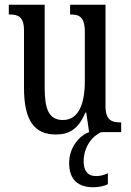

<svg xmlns="http://www.w3.org/2000/svg" viewBox="-20 -556 550 808"><path d="M215 10C269 10 310 -11 339 -82H343L355 0C315 14 271 63 271 130C271 202 310 232 373 232C392 232 418 228 434 219V173C415 182 400 185 384 185C352 185 332 166 332 123C332 60 371 14 407 0H490V-41H486C452 -41 424 -49 424 -109V-536H275V-495H278C312 -495 337 -486 337 -422V-215C337 -117 310 -51 245 -51C185 -51 168 -97 168 -188V-536H17V-495H21C56 -495 81 -486 81 -428V-186C81 -48 125 10 215 10Z"/></svg>

Font: Noto Serif Georgian ExtraCondensed
Style: Regular
Weight: 400
Width: 2
Designer: Monotype Design Team, Akaki Razmadze
Foundry: Google LLC
Version: Version 2.003